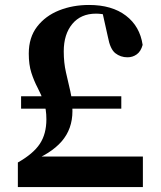

<svg xmlns="http://www.w3.org/2000/svg" viewBox="-20 -754 650 774"><path d="M65 -316V-366H469V-316ZM52 0V-99Q114 -134 140.5 -174Q167 -214 167 -273Q167 -314 156.5 -343.5Q146 -373 131.5 -400.5Q117 -428 106.5 -460.5Q96 -493 96 -538Q96 -603 129.5 -646.5Q163 -690 218 -712Q273 -734 339 -734Q431 -734 487.5 -691Q544 -648 555 -573Q548 -547 531.5 -535Q515 -523 494 -523Q466 -523 445 -539.5Q424 -556 415 -605L390 -717L472 -672Q437 -686 413.5 -692.5Q390 -699 367 -699Q306 -699 271.5 -657.5Q237 -616 237 -547Q237 -501 246 -462Q255 -423 263.5 -386Q272 -349 272 -306Q272 -234 228.5 -184Q185 -134 97 -100L127 -139V-123H556V0Z"/></svg>

Font: Noto Serif JP Black
Style: Regular
Weight: 900
Designer: Ryoko NISHIZUKA 西塚涼子 (kana & ideographs); Frank Grießhammer (Latin, Greek & Cyrillic); Wenlong ZHANG 张文龙 (bopomofo); San
Foundry: Adobe
Version: Version 2.003-H1;hotconv 1.1.1;makeotfexe 2.6.0